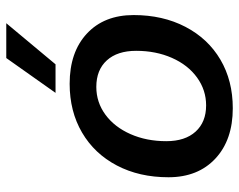

<svg xmlns="http://www.w3.org/2000/svg" viewBox="-95 -657 762 612"><g transform="rotate(-90 286.0 -351.0)"><path d="M27 -195Q27 -288 64.5 -359.5Q102 -431 169.5 -470.5Q237 -510 325 -510Q426 -510 485 -455Q544 -400 544 -306Q544 -213 506.5 -141Q469 -69 402 -29.5Q335 10 247 10Q146 10 86.5 -45.5Q27 -101 27 -195ZM430 -298Q430 -358 399.5 -391.5Q369 -425 315 -425Q266 -425 226.5 -396Q187 -367 164.5 -316Q142 -265 142 -202Q142 -142 172.5 -108.5Q203 -75 256 -75Q305 -75 345 -104Q385 -133 407.5 -184Q430 -235 430 -298ZM407 -712H518L387 -555H296Z"/></g></svg>

Font: Sarabun SemiBold
Style: Italic
Weight: 600
Italic angle: -10°
Designer: Suppakit Chalermlarp | Katatrad Co.,Ltd.
Foundry: Cadson Demak Co.,Ltd.
Version: Version 1.000; ttfautohint (v1.6)